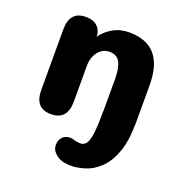

<svg xmlns="http://www.w3.org/2000/svg" viewBox="-125 -597 869 910"><g transform="rotate(20 309.5 -141.5)"><path d="M328 202.5Q315.5 202.5 300.5 200.2Q285.5 198 274.5 193Q258.5 186 243.8 171Q229 156 229 133.5Q229 109.5 243.2 94Q257.5 78.5 283 78.5Q288.5 78.5 294 79.8Q299.5 81 305.5 83Q312 85 319.2 86.2Q326.5 87.5 334.5 87.5Q354.5 87.5 365.5 71Q376.5 54.5 381 15.5Q385.5 -23.5 385.5 -92H549.5Q549.5 -1.5 528 56.2Q506.5 114 472.8 146Q439 178 400.5 190.2Q362 202.5 328 202.5ZM468.5 5Q386 5 386 -87.5V-256Q386 -311.5 370.5 -339.8Q355 -368 318 -368Q300.5 -368 286 -360.5Q271.5 -353 261 -339.2Q250.5 -325.5 244.8 -307.5Q239 -289.5 239 -269V-87.5Q239 5 156.5 5Q75 5 75 -87.5V-393Q75 -485 156.5 -485Q222 -485 234.5 -427.5L235 -414Q257.5 -445.5 293 -466Q328.5 -486.5 376 -486.5Q427.5 -486.5 466.8 -466.8Q506 -447 528 -401.8Q550 -356.5 550 -280V-87.5Q550 -42.5 529 -18.8Q508 5 468.5 5Z"/></g></svg>

Font: Sono Monospace
Style: Bold
Weight: 700
Designer: Tyler Finck
Foundry: Tyler Finck
Version: Version 2.112